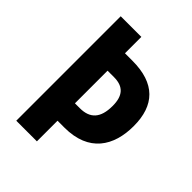

<svg xmlns="http://www.w3.org/2000/svg" viewBox="-205 -821 928 928"><g transform="rotate(45 259.0 -357.0)"><path d="M491 -383C491 -525 418 -602 263 -602H212V-714H71V0H212V-141H259C426 -141 491 -247 491 -383ZM245 -260H212V-483H256C321 -483 350 -449 350 -380C350 -296 314 -260 245 -260Z"/></g></svg>

Font: Noto Sans Lao UI Cond
Style: Bold
Weight: 700
Width: 3
Designer: Monotype Design Team
Foundry: Monotype Imaging Inc.
Version: Version 2.000